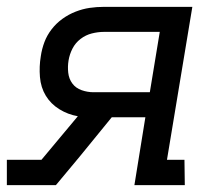

<svg xmlns="http://www.w3.org/2000/svg" viewBox="-26 -540 646 560"><path d="M-6 0V-74H95L201 -201Q172 -206 147 -221.5Q122 -237 107.5 -261Q93 -285 90.5 -315.5Q88 -346 93 -376Q96 -397 103.5 -417Q111 -437 124.5 -454.5Q138 -472 156 -485Q174 -498 194.5 -506Q215 -514 235.5 -517Q256 -520 277 -520H535L461 -74H512L513 0H366L398 -198H300L207 -84L137 0ZM247 -271H411L440 -447H277Q260 -447 242 -442.5Q224 -438 209 -426.5Q194 -415 185.5 -398.5Q177 -382 174 -364Q171 -346 173 -328Q175 -310 185 -296.5Q195 -283 212 -277Q229 -271 247 -271Z"/></svg>

Font: Iosevka Etoile
Style: Italic
Weight: 400
Italic angle: -9°
Designer: Belleve Invis
Foundry: Belleve Invis
Version: Version 22.1.2; ttfautohint (v1.8.4)